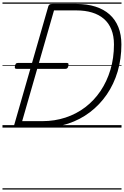

<svg xmlns="http://www.w3.org/2000/svg" viewBox="-20 -1030 1001 1550"><path d="M117 0Q89 0 94 -19L370 -979Q373 -989 380 -993.5Q387 -998 403 -998H598Q683 -998 750.5 -976.5Q818 -955 864.5 -913.5Q911 -872 935.5 -811Q960 -750 960 -671Q960 -554 929.5 -452Q899 -350 842 -267Q785 -184 706 -124Q627 -64 530 -32Q433 0 322 0ZM159 -52H322Q421 -52 509 -81Q597 -110 668.5 -164.5Q740 -219 791.5 -295.5Q843 -372 871.5 -467Q900 -562 900 -671Q900 -740 879 -792Q858 -844 818.5 -878Q779 -912 723 -929Q667 -946 596 -946H416ZM115 -474Q103 -474 100.5 -480.5Q98 -487 101 -498Q103 -509 108 -515.5Q113 -522 126 -522H518Q531 -522 532.5 -515Q534 -508 532 -498Q530 -487 524.5 -480.5Q519 -474 507 -474ZM0 490H961V500H0ZM0 -20H961V0H0ZM0 -505H961V-500H0ZM0 -1010H961V-1000H0Z"/></svg>

Font: Playwrite AU QLD Guides
Style: Regular
Weight: 400
Designer: Veronika Burian, José Scaglione
Foundry: TypeTogether
Version: Version 1.003